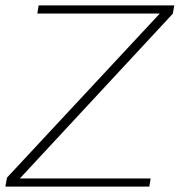

<svg xmlns="http://www.w3.org/2000/svg" viewBox="-26 -695 696 715"><path d="M-6 0 0 -33.5 569 -644.5H113L118 -675H623L617.5 -644L48 -30.5H535L530 0Z"/></svg>

Font: Anybody ExtraExpanded ExtraLight
Style: Italic
Weight: 200
Width: 8
Italic angle: -10°
Designer: Tyler Finck
Foundry: Etcetera Type Company
Version: Version 1.010; ttfautohint (v1.8.3) -l 8 -r 50 -G 200 -x 14 